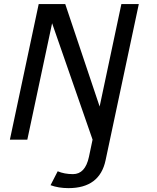

<svg xmlns="http://www.w3.org/2000/svg" viewBox="-20 -696 783 957"><path d="M321.3 241.7Q272 241.7 231.9 227.1L267.6 157.7Q300.8 171.9 343.8 171.9Q404.8 171.9 423.3 85.9L441.4 0L239.7 -580.1L116.2 0H29.3L172.9 -675.8H305.2L476.6 -165L585 -675.8H671.9L506.3 102.5Q477.1 241.7 321.3 241.7Z"/></svg>

Font: Cadman
Style: Italic
Weight: 400
Italic angle: -12°
Designer: Paul James MIller
Foundry: High-Logic / Made with FontCreator
Version: Version 2.114;March 28, 2021;FontCreator 13.0.0.2683 64-bit